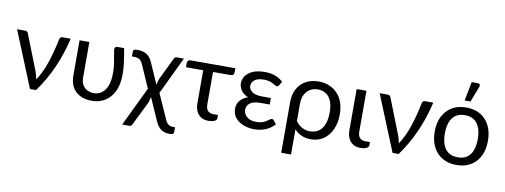

<svg xmlns="http://www.w3.org/2000/svg" viewBox="-70 -1142 4514 1717"><g transform="rotate(10 2186.5 -283.5)"><path d="M272.5 0H217.5L11 -506H84Q105 -506 111.5 -488L240 -161.5Q251.5 -126.5 258 -94Q310.5 -174.5 343 -275Q375.5 -375.5 396 -478.5Q401 -506 423.5 -506H498Q432 -219 272.5 0Z M781 8Q714.5 8 669.5 -16Q624.5 -40 601.5 -83.2Q578.5 -126.5 578.5 -183.5V-506H667.5V-183.5Q667.5 -143.5 683 -116.8Q698.5 -90 725.5 -76.2Q752.5 -62.5 787 -62.5Q820.5 -62.5 851.5 -81.5Q883 -101 903.5 -146.5Q924 -192.5 924 -271.5Q924 -312.5 918.2 -353.2Q912.5 -394 904.5 -434Q897 -474 897 -480Q897 -495 905.5 -500.5Q914 -506 922 -506H983Q1000 -408.5 1005.2 -365Q1010.5 -321.5 1010.5 -271.5Q1010.5 -199 991.8 -146Q973 -93 940.8 -59Q908.5 -25 867.2 -8.5Q826 8 781 8Z M1517 178.5Q1487.5 178.5 1463.5 170.2Q1439.5 162 1420 141.2Q1400.5 120.5 1384.5 83.5L1295.5 -118Q1290 -86.5 1281.5 -63.5L1175 152Q1168 170 1147.5 170H1084.5L1255.5 -185.5L1164.5 -392Q1151.5 -421.5 1133.5 -433.2Q1115.5 -445 1082 -445H1064.5V-482Q1064.5 -490.5 1066.5 -497.2Q1068.5 -504 1076.5 -507.8Q1084.5 -511.5 1102.5 -511.5Q1155 -511.5 1187.8 -490.8Q1220.5 -470 1239.5 -426L1324.5 -233.5Q1330 -264 1338.5 -287L1435.5 -488Q1442.5 -506.5 1463 -506.5H1526L1363.5 -167L1463.5 57Q1476 86.5 1492.8 99.2Q1509.5 112 1536 112H1554V148Q1554 166.5 1546.8 172.5Q1539.5 178.5 1517 178.5Z M1838 3.5Q1795.5 3.5 1768 -15Q1740.5 -33.5 1727.2 -65Q1714 -96.5 1714 -136V-434H1557.5V-472.5Q1557.5 -484 1565 -492.8Q1572.5 -501.5 1588 -501.5H1994V-466Q1994 -434 1962.5 -434H1803V-140.5Q1803 -62.5 1872.5 -63H1913.5V-35.5Q1913.5 -15.5 1890.8 -6Q1868 3.5 1838 3.5Z M2256 6.5Q2201.5 6.5 2155.5 -11.2Q2109.5 -29 2081.8 -62.8Q2054 -96.5 2054 -144.5Q2054 -190.5 2080.5 -220.5Q2107 -250.5 2151 -266Q2105 -285 2085 -316.5Q2065.5 -348 2065.5 -379Q2065.5 -413 2086.2 -444Q2107 -475 2150.2 -494.8Q2193.5 -514.5 2261 -514.5Q2365 -514.5 2426.5 -454.5L2406.5 -420.5Q2401.5 -413 2397 -410.2Q2392.5 -407.5 2386 -407.5Q2378 -407.5 2364.5 -416.5Q2351.5 -425.5 2327 -435.5Q2302.5 -445.5 2262 -445.5Q2206.5 -445.5 2179.5 -423.5Q2152 -401.5 2152 -371Q2152 -339.5 2182.2 -317Q2212.5 -294.5 2270.5 -294.5H2353V-235.5H2270.5Q2204.5 -235.5 2174.5 -212Q2144.5 -188.5 2144.5 -152.5Q2144.5 -115 2174.5 -88.2Q2204.5 -61.5 2261 -61.5Q2290 -61.5 2310.2 -67.5Q2330.5 -73.5 2344.8 -81.8Q2359 -90 2368.5 -98Q2376.5 -103.5 2383 -107.5Q2389.5 -111.5 2396 -111.5Q2407.5 -111.5 2413 -103L2438 -70.5Q2401.5 -29.5 2352.8 -11.5Q2304 6.5 2256 6.5Z M2618 171.5H2529V-290Q2529 -355 2554.8 -405.8Q2580.5 -456.5 2630.5 -485.5Q2680.5 -514.5 2754 -514.5Q2816.5 -514.5 2869.2 -485.5Q2922 -456.5 2953.8 -399Q2985.5 -341.5 2985.5 -256.5Q2985.5 -181 2959.2 -121.5Q2933 -62 2884 -27.5Q2835 7 2766.5 7Q2720 7 2682.8 -10Q2645.5 -27 2618 -56ZM2746.5 -62Q2796 -62 2828.5 -85.8Q2861 -109.5 2877.2 -153.2Q2893.5 -197 2893.5 -256.5Q2893.5 -322 2875.8 -363.2Q2858 -404.5 2826.5 -424Q2795 -443.5 2754 -443.5Q2716.5 -443.5 2685.8 -425.8Q2655 -408 2636.5 -374Q2618 -340 2618 -290V-132Q2645 -95 2678.2 -78.5Q2711.5 -62 2746.5 -62Z M3218.5 6Q3176 6 3148.5 -12.5Q3121 -31 3107.8 -62.5Q3094.5 -94 3094.5 -133.5V-506.5H3183.5V-138Q3183.5 -60 3253 -60.5H3294V-33Q3294 -13 3271.2 -3.5Q3248.5 6 3218.5 6Z M3565 0H3510L3303.5 -506H3376.5Q3397.5 -506 3404 -488L3532.5 -161.5Q3544 -126.5 3550.5 -94Q3603 -174.5 3635.5 -275Q3668 -375.5 3688.5 -478.5Q3693.5 -506 3716 -506H3790.5Q3724.5 -219 3565 0Z M4090 7Q3979 7 3913.5 -63.5Q3848 -134 3848 -254Q3848 -373.5 3913.5 -444Q3979 -514.5 4090 -514.5Q4201 -514.5 4266 -444Q4331 -373.5 4331 -254Q4331 -134 4266 -63.5Q4201 7 4090 7ZM4090 -62.5Q4142.5 -62.5 4175.2 -86.2Q4208 -110 4223.5 -153Q4239 -196 4239 -253.5Q4239 -310.5 4223.5 -353.8Q4208 -397 4175.2 -421Q4142.5 -445 4090 -445Q4037 -445 4004 -421Q3971 -397 3955.5 -353.8Q3940 -310.5 3940 -253.5Q3940 -196 3955.5 -153Q3971 -110 4004.2 -86.2Q4037.5 -62.5 4090 -62.5ZM4116 -574H4063L4097 -746.5H4152.5Q4173 -746.5 4173.5 -727.5Q4173.5 -721.5 4171 -714.5Z"/></g></svg>

Font: Verano Sans
Style: Regular
Weight: 400
Designer: Lukasz Dziedzic with Adam Twardoch and Botio Nikoltchev
Foundry: tyPoland Lukasz Dziedzic
Version: Version 3.001;December 28, 2019;FontCreator 12.0.0.2547 64-b